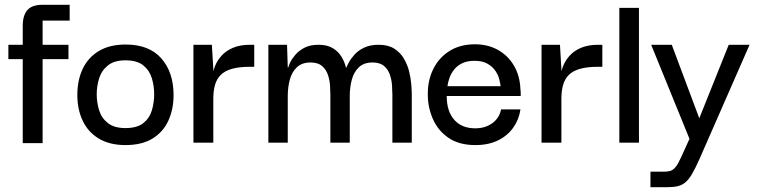

<svg xmlns="http://www.w3.org/2000/svg" viewBox="-20 -596 3163 802"><path d="M75 2V-488Q75 -532 94.5 -554Q114 -576 157 -576H271V-510H158V2ZM15 -349V-409H266V-349Z M504 10Q438 10 393 -17Q348 -44 325.5 -91.5Q303 -139 303 -199Q303 -261 325.5 -308.5Q348 -356 393 -383Q438 -410 505 -410Q603 -410 654 -352Q705 -294 705 -199Q705 -140 683.5 -92.5Q662 -45 617.5 -17.5Q573 10 504 10ZM504 -61Q553 -61 579 -82Q605 -103 614.5 -135.5Q624 -168 624 -202Q624 -236 614.5 -268.5Q605 -301 579 -322.5Q553 -344 504 -344Q457 -344 430.5 -322.5Q404 -301 394 -268.5Q384 -236 384 -202Q384 -168 394 -135.5Q404 -103 430.5 -82Q457 -61 504 -61Z M788 0V-409H865L872 -291L871 -203V0ZM871 -184 868 -274Q869 -296 878 -319.5Q887 -343 905.5 -363.5Q924 -384 953.5 -396.5Q983 -409 1025 -409H1042V-317H1024Q979 -317 949 -308.5Q919 -300 902 -283Q885 -266 878 -241Q871 -216 871 -184Z M1101 0V-409H1179L1182 -314H1184Q1185 -320 1192 -335Q1199 -350 1213.5 -367Q1228 -384 1251.5 -396.5Q1275 -409 1311 -409Q1346 -409 1369 -395.5Q1392 -382 1405.5 -360.5Q1419 -339 1425 -314H1427Q1429 -320 1437 -335Q1445 -350 1460.5 -367.5Q1476 -385 1501 -397Q1526 -409 1562 -409Q1601 -409 1626.5 -393Q1652 -377 1667 -351.5Q1682 -326 1689 -297.5Q1696 -269 1698 -243Q1700 -217 1700 -200V0H1619V-201Q1619 -217 1617.5 -239.5Q1616 -262 1608.5 -284Q1601 -306 1584 -320.5Q1567 -335 1536 -335Q1500 -335 1479 -315Q1458 -295 1449.5 -263Q1441 -231 1441 -195V0H1360V-201Q1360 -217 1358.5 -239.5Q1357 -262 1349.5 -284Q1342 -306 1325 -320.5Q1308 -335 1277 -335Q1241 -335 1220 -315Q1199 -295 1190.5 -263Q1182 -231 1182 -195V0Z M1966 10Q1897 10 1853 -20.5Q1809 -51 1788 -99.5Q1767 -148 1767 -200Q1766 -259 1789.5 -307Q1813 -355 1857.5 -383Q1902 -411 1964 -411Q2018 -411 2060 -387.5Q2102 -364 2127 -321.5Q2152 -279 2154 -221Q2155 -218 2155 -209.5Q2155 -201 2155 -195H1846Q1846 -131 1877.5 -95.5Q1909 -60 1965 -60Q2007 -60 2036.5 -81.5Q2066 -103 2073 -139H2154Q2148 -97 2124 -63Q2100 -29 2060 -9.5Q2020 10 1966 10ZM1849 -236H2071Q2070 -247 2065.5 -265Q2061 -283 2049 -300.5Q2037 -318 2016 -330Q1995 -342 1962 -342Q1932 -342 1911 -332Q1890 -322 1877 -305.5Q1864 -289 1857.5 -270.5Q1851 -252 1849 -236Z M2242 0V-409H2319L2326 -291L2325 -203V0ZM2325 -184 2322 -274Q2323 -296 2332 -319.5Q2341 -343 2359.5 -363.5Q2378 -384 2407.5 -396.5Q2437 -409 2479 -409H2496V-317H2478Q2433 -317 2403 -308.5Q2373 -300 2356 -283Q2339 -266 2332 -241Q2325 -216 2325 -184Z M2567 0V-563H2649V0Z M2697 186V121H2756Q2770 121 2781 117.5Q2792 114 2802.5 101Q2813 88 2825 61L2860 -16L2700 -409H2786L2901 -102L3024 -409H3111L2901 70Q2884 108 2870.5 131Q2857 154 2842.5 166Q2828 178 2809.5 182Q2791 186 2766 186Z"/></svg>

Font: Darker Grotesque Light SemiBold
Style: Regular
Weight: 600
Version: Version 1.000;gftools[0.9.28]